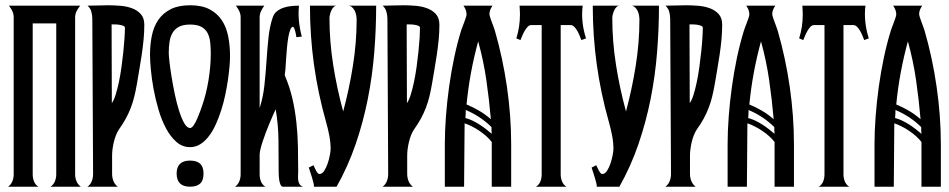

<svg xmlns="http://www.w3.org/2000/svg" viewBox="-20 -705 3585 725"><path d="M10.7 0Q22 -8.3 26.9 -20.8Q31.7 -33.2 31.7 -46.4V-639.6Q31.7 -652.3 26.4 -663.3Q21 -674.3 13.7 -683.6H282.7Q275.4 -674.3 269.5 -663.3Q263.7 -652.3 263.7 -639.6V-46.4Q263.7 -33.2 268.8 -20.8Q273.9 -8.3 285.2 0H170.9Q182.6 -8.3 187.5 -20.8Q192.4 -33.2 192.4 -46.4V-616.7H103.5V-46.4Q103.5 -33.2 108.2 -20.5Q112.8 -7.8 125 0Z M524.9 -611.3Q524.9 -584 522.2 -555.9Q519.5 -527.8 515.4 -499.5Q511.2 -471.2 506.3 -443.4Q501.5 -415.5 497.1 -388.7Q492.7 -363.3 487.3 -341.1Q481.9 -318.8 473.9 -297.9Q465.8 -276.9 454.8 -256.8Q443.8 -236.8 429.2 -216.3Q422.9 -207 418 -194.6Q413.1 -182.1 409.9 -168.9Q406.7 -155.8 405 -142.6Q403.3 -129.4 403.3 -118.7V-47.9Q403.3 -34.2 408.4 -21.2Q413.6 -8.3 424.8 0H310.5Q321.8 -8.3 326.7 -21.2Q331.5 -34.2 331.5 -47.9L328.6 -632.8Q328.6 -646.5 325 -660.4Q321.3 -674.3 310.5 -683.6Q330.1 -683.6 349.4 -684.3Q368.7 -685.1 388.7 -685.1Q409.2 -685.1 432.9 -683.3Q456.5 -681.6 477.1 -674.3Q497.6 -667 511.2 -652.3Q524.9 -637.7 524.9 -611.3ZM402.3 -315.9Q410.2 -326.2 416.7 -347.4Q423.3 -368.7 429 -395.3Q434.6 -421.9 438.7 -451.9Q442.9 -481.9 445.8 -510Q448.7 -538.1 450.2 -561.8Q451.7 -585.4 451.7 -600.1Q451.7 -605 445.1 -607.7Q438.5 -610.4 429.9 -611.6Q421.4 -612.8 413.1 -612.8Q404.8 -612.8 401.4 -612.8Z M697.8 0Q647 0 647 -49.8Q647 -98.6 697.8 -98.6Q722.7 -98.6 735.6 -86.9Q748.5 -75.2 748.5 -49.8Q748.5 -23.4 735.6 -11.7Q722.7 0 697.8 0ZM697.8 -685.1Q742.7 -685.1 771.7 -669.7Q800.8 -654.3 817.9 -628.2Q835 -602.1 841.8 -567.1Q848.6 -532.2 848.6 -493.2Q848.6 -477.5 846.7 -454.3Q844.7 -431.2 840.8 -404.1Q836.9 -377 830.8 -347.7Q824.7 -318.4 815.7 -290Q806.6 -261.7 795.2 -236.1Q783.7 -210.4 769 -191.2Q754.4 -171.9 736.6 -160.6Q718.8 -149.4 697.8 -149.4Q668.5 -149.4 646 -169.2Q623.5 -189 606.7 -220.7Q589.8 -252.4 578.4 -291.5Q566.9 -330.6 559.8 -369.4Q552.7 -408.2 549.6 -442.4Q546.4 -476.6 546.4 -498Q546.4 -536.6 553.5 -570.8Q560.5 -605 578.1 -630.4Q595.7 -655.8 624.8 -670.4Q653.8 -685.1 697.8 -685.1ZM775.9 -502.9Q775.9 -525.4 773.7 -545.4Q771.5 -565.4 763.7 -580.3Q755.9 -595.2 740.2 -603.8Q724.6 -612.3 697.8 -612.3Q671.9 -612.3 656 -604Q640.1 -595.7 631.6 -581.1Q623 -566.4 620.1 -546.9Q617.2 -527.3 617.2 -504.9Q617.2 -496.1 619.9 -471.7Q622.6 -447.3 627.7 -415.8Q632.8 -384.3 639.9 -350.1Q647 -315.9 656 -287.4Q665 -258.8 675.5 -240.2Q686 -221.7 697.8 -221.7Q704.6 -221.7 711.9 -232.9Q719.2 -244.1 725.3 -258.3Q731.4 -272.5 736.3 -286.1Q741.2 -299.8 742.7 -304.2Q758.8 -350.1 767.3 -402.1Q775.9 -454.1 775.9 -502.9Z M867.7 0Q878.9 -8.3 883.8 -20.8Q888.7 -33.2 888.7 -46.4V-639.6Q888.7 -652.3 883.3 -663.3Q877.9 -674.3 870.6 -683.6H978Q971.2 -674.3 965.8 -663.3Q960.4 -652.3 960.4 -639.6V-296.9Q973.6 -337.9 978.5 -383.5Q983.4 -429.2 986.3 -474.4Q989.3 -519.5 993.7 -562Q998 -604.5 1009.8 -639.2Q1014.6 -653.8 1025.9 -662.6Q1037.1 -671.4 1051 -676Q1064.9 -680.7 1080.3 -682.1Q1095.7 -683.6 1108.9 -683.6Q1106 -653.8 1108.9 -625Q1111.8 -596.2 1119.6 -566.9L1099.1 -564.5Q1098.6 -567.9 1097.7 -573.7Q1096.7 -579.6 1095.2 -585.7Q1093.8 -591.8 1091.6 -596.9Q1089.4 -602.1 1086.4 -604Q1080.1 -603.5 1075.7 -591.8Q1071.3 -580.1 1068.4 -562.5Q1065.4 -544.9 1063.5 -523.4Q1061.5 -502 1060.3 -481.7Q1059.1 -461.4 1057.9 -445.1Q1056.6 -428.7 1055.2 -420.9Q1073.7 -377.4 1084 -333.3Q1094.2 -289.1 1099.1 -243.7Q1104 -198.2 1105 -152.1Q1106 -106 1106 -59.1Q1106 -51.8 1105.5 -42.7Q1105 -33.7 1106 -25.1Q1106.9 -16.6 1111.1 -9.8Q1115.2 -2.9 1124 0H1048.3Q1042.5 0 1039.1 -8.1Q1035.6 -16.1 1034.2 -26.4Q1032.7 -36.6 1032.5 -46.4Q1032.2 -56.2 1032.2 -60.1Q1032.2 -118.7 1031.5 -176.8Q1030.8 -234.9 1021 -292.5Q1016.6 -283.7 1010.7 -270Q1004.9 -256.3 998 -240.2Q991.2 -224.1 984.6 -206.8Q978 -189.5 972.7 -173.3Q967.3 -157.2 963.9 -143.6Q960.4 -129.9 960.4 -121.1V-46.4Q960.4 -33.2 965.1 -20.5Q969.7 -7.8 981.9 0Z M1186 -47.9Q1196.3 -47.9 1204.1 -59.8Q1211.9 -71.8 1217.3 -87.6Q1222.7 -103.5 1225.6 -119.4Q1228.5 -135.3 1228.5 -142.6Q1228.5 -166.5 1223.4 -193.4Q1218.3 -220.2 1211.4 -243.7Q1180.7 -352.5 1165.5 -461.4Q1150.4 -570.3 1150.4 -683.6H1252Q1245.1 -683.6 1240 -678.5Q1234.9 -673.3 1231.4 -666Q1228 -658.7 1226.1 -650.6Q1224.1 -642.6 1224.1 -637.2Q1224.1 -548.3 1238.3 -459Q1252.4 -369.6 1275.9 -284.2Q1298.3 -367.2 1312.5 -455.8Q1326.7 -544.4 1326.7 -630.4Q1326.7 -638.2 1325 -647.7Q1323.2 -657.2 1319.1 -665.3Q1314.9 -673.3 1308.3 -678.7Q1301.8 -684.1 1292 -683.6H1400.4Q1400.4 -597.2 1393.3 -508.1Q1386.2 -418.9 1368.9 -331.5Q1351.6 -244.1 1322.8 -160.2Q1293.9 -76.2 1251 0H1165.5Q1166 -4.9 1163.6 -14.6Q1161.1 -24.4 1158 -35.2Q1154.8 -45.9 1151.4 -55.9Q1147.9 -65.9 1146 -72.3L1163.6 -81.1Q1165 -78.1 1167.5 -72.8Q1169.9 -67.4 1172.9 -61.8Q1175.8 -56.2 1179.2 -52Q1182.6 -47.9 1186 -47.9Z M1639.2 -611.3Q1639.2 -584 1636.5 -555.9Q1633.8 -527.8 1629.6 -499.5Q1625.5 -471.2 1620.6 -443.4Q1615.7 -415.5 1611.3 -388.7Q1606.9 -363.3 1601.6 -341.1Q1596.2 -318.8 1588.1 -297.9Q1580.1 -276.9 1569.1 -256.8Q1558.1 -236.8 1543.5 -216.3Q1537.1 -207 1532.2 -194.6Q1527.3 -182.1 1524.2 -168.9Q1521 -155.8 1519.3 -142.6Q1517.6 -129.4 1517.6 -118.7V-47.9Q1517.6 -34.2 1522.7 -21.2Q1527.8 -8.3 1539.1 0H1424.8Q1436 -8.3 1440.9 -21.2Q1445.8 -34.2 1445.8 -47.9L1442.9 -632.8Q1442.9 -646.5 1439.2 -660.4Q1435.5 -674.3 1424.8 -683.6Q1444.3 -683.6 1463.6 -684.3Q1482.9 -685.1 1502.9 -685.1Q1523.4 -685.1 1547.1 -683.3Q1570.8 -681.6 1591.3 -674.3Q1611.8 -667 1625.5 -652.3Q1639.2 -637.7 1639.2 -611.3ZM1516.6 -315.9Q1524.4 -326.2 1531 -347.4Q1537.6 -368.7 1543.2 -395.3Q1548.8 -421.9 1553 -451.9Q1557.1 -481.9 1560.1 -510Q1563 -538.1 1564.5 -561.8Q1565.9 -585.4 1565.9 -600.1Q1565.9 -605 1559.3 -607.7Q1552.7 -610.4 1544.2 -611.6Q1535.6 -612.8 1527.3 -612.8Q1519 -612.8 1515.6 -612.8Z M1839.8 -683.6Q1835 -676.8 1831.5 -668.7Q1828.1 -660.6 1828.1 -652.3Q1828.1 -647.9 1830.8 -639.6Q1833.5 -631.3 1836.9 -622.1Q1840.3 -612.8 1843.8 -603.8Q1847.2 -594.7 1848.6 -589.4Q1878.4 -486.8 1894.3 -376.7Q1910.2 -266.6 1910.2 -160.2V0H1836.9V-168.9Q1828.6 -179.7 1816.4 -190.7Q1804.2 -201.7 1790 -211.2Q1775.9 -220.7 1761.2 -228Q1746.6 -235.4 1734.4 -239.3Q1734.4 -178.7 1733.4 -119.6Q1732.4 -60.5 1732.4 0H1659.7V-160.2Q1659.7 -210 1663.8 -265.4Q1668 -320.8 1675.8 -377.2Q1683.6 -433.6 1695.1 -487.8Q1706.5 -542 1721.2 -589.4Q1722.7 -594.2 1726.1 -603Q1729.5 -611.8 1732.9 -621.1Q1736.3 -630.4 1739 -638.4Q1741.7 -646.5 1741.7 -650.9Q1741.7 -660.2 1738.3 -668.5Q1734.9 -676.8 1730 -683.6ZM1833.5 -254.9Q1827.1 -329.1 1816.4 -403.1Q1805.7 -477.1 1785.6 -548.8Q1769.5 -489.7 1758.5 -430.4Q1747.6 -371.1 1741.7 -310.5Q1766.6 -300.3 1789.8 -286.6Q1813 -272.9 1833.5 -254.9ZM1738.8 -289.6Q1738.8 -273.9 1737.3 -259.3Q1751 -255.9 1764.2 -249.5Q1777.3 -243.2 1790 -235.1Q1802.7 -227.1 1814.5 -218Q1826.2 -209 1836.9 -199.7Q1835.9 -206.1 1835.9 -212.6Q1835.9 -219.2 1835.9 -225.1Q1793.9 -266.6 1738.8 -289.6Z M2003.9 0Q2016.1 -7.8 2020.8 -20.5Q2025.4 -33.2 2025.4 -46.4V-610.4H1986.3Q1978.5 -610.4 1972.2 -603.5Q1965.8 -596.7 1960.7 -587.6Q1955.6 -578.6 1951.7 -569.1Q1947.8 -559.6 1945.3 -553.7L1929.7 -560.1Q1936.5 -581.5 1939.9 -604Q1943.4 -626.5 1943.4 -649.9Q1943.4 -658.2 1942.9 -666.7Q1942.4 -675.3 1941.9 -683.6H2180.2Q2176.3 -652.8 2179.7 -621.3Q2183.1 -589.8 2192.9 -560.1L2175.3 -553.7Q2172.9 -559.6 2169.2 -569.1Q2165.5 -578.6 2160.4 -587.6Q2155.3 -596.7 2148.7 -603.5Q2142.1 -610.4 2134.3 -610.4H2097.2V-46.4Q2097.2 -33.2 2102.1 -20.5Q2106.9 -7.8 2118.7 0Z M2253.9 -47.9Q2264.2 -47.9 2272 -59.8Q2279.8 -71.8 2285.2 -87.6Q2290.5 -103.5 2293.5 -119.4Q2296.4 -135.3 2296.4 -142.6Q2296.4 -166.5 2291.3 -193.4Q2286.1 -220.2 2279.3 -243.7Q2248.5 -352.5 2233.4 -461.4Q2218.3 -570.3 2218.3 -683.6H2319.8Q2313 -683.6 2307.9 -678.5Q2302.7 -673.3 2299.3 -666Q2295.9 -658.7 2293.9 -650.6Q2292 -642.6 2292 -637.2Q2292 -548.3 2306.2 -459Q2320.3 -369.6 2343.8 -284.2Q2366.2 -367.2 2380.4 -455.8Q2394.5 -544.4 2394.5 -630.4Q2394.5 -638.2 2392.8 -647.7Q2391.1 -657.2 2387 -665.3Q2382.8 -673.3 2376.2 -678.7Q2369.6 -684.1 2359.9 -683.6H2468.3Q2468.3 -597.2 2461.2 -508.1Q2454.1 -418.9 2436.8 -331.5Q2419.4 -244.1 2390.6 -160.2Q2361.8 -76.2 2318.8 0H2233.4Q2233.9 -4.9 2231.4 -14.6Q2229 -24.4 2225.8 -35.2Q2222.7 -45.9 2219.2 -55.9Q2215.8 -65.9 2213.9 -72.3L2231.4 -81.1Q2232.9 -78.1 2235.4 -72.8Q2237.8 -67.4 2240.7 -61.8Q2243.7 -56.2 2247.1 -52Q2250.5 -47.9 2253.9 -47.9Z M2707 -611.3Q2707 -584 2704.3 -555.9Q2701.7 -527.8 2697.5 -499.5Q2693.4 -471.2 2688.5 -443.4Q2683.6 -415.5 2679.2 -388.7Q2674.8 -363.3 2669.4 -341.1Q2664.1 -318.8 2656 -297.9Q2647.9 -276.9 2637 -256.8Q2626 -236.8 2611.3 -216.3Q2605 -207 2600.1 -194.6Q2595.2 -182.1 2592 -168.9Q2588.9 -155.8 2587.2 -142.6Q2585.4 -129.4 2585.4 -118.7V-47.9Q2585.4 -34.2 2590.6 -21.2Q2595.7 -8.3 2606.9 0H2492.7Q2503.9 -8.3 2508.8 -21.2Q2513.7 -34.2 2513.7 -47.9L2510.7 -632.8Q2510.7 -646.5 2507.1 -660.4Q2503.4 -674.3 2492.7 -683.6Q2512.2 -683.6 2531.5 -684.3Q2550.8 -685.1 2570.8 -685.1Q2591.3 -685.1 2615 -683.3Q2638.7 -681.6 2659.2 -674.3Q2679.7 -667 2693.4 -652.3Q2707 -637.7 2707 -611.3ZM2584.5 -315.9Q2592.3 -326.2 2598.9 -347.4Q2605.5 -368.7 2611.1 -395.3Q2616.7 -421.9 2620.8 -451.9Q2625 -481.9 2627.9 -510Q2630.9 -538.1 2632.3 -561.8Q2633.8 -585.4 2633.8 -600.1Q2633.8 -605 2627.2 -607.7Q2620.6 -610.4 2612.1 -611.6Q2603.5 -612.8 2595.2 -612.8Q2586.9 -612.8 2583.5 -612.8Z M2907.7 -683.6Q2902.8 -676.8 2899.4 -668.7Q2896 -660.6 2896 -652.3Q2896 -647.9 2898.7 -639.6Q2901.4 -631.3 2904.8 -622.1Q2908.2 -612.8 2911.6 -603.8Q2915 -594.7 2916.5 -589.4Q2946.3 -486.8 2962.2 -376.7Q2978 -266.6 2978 -160.2V0H2904.8V-168.9Q2896.5 -179.7 2884.3 -190.7Q2872.1 -201.7 2857.9 -211.2Q2843.8 -220.7 2829.1 -228Q2814.5 -235.4 2802.2 -239.3Q2802.2 -178.7 2801.3 -119.6Q2800.3 -60.5 2800.3 0H2727.5V-160.2Q2727.5 -210 2731.7 -265.4Q2735.8 -320.8 2743.7 -377.2Q2751.5 -433.6 2762.9 -487.8Q2774.4 -542 2789.1 -589.4Q2790.5 -594.2 2793.9 -603Q2797.4 -611.8 2800.8 -621.1Q2804.2 -630.4 2806.9 -638.4Q2809.6 -646.5 2809.6 -650.9Q2809.6 -660.2 2806.2 -668.5Q2802.7 -676.8 2797.9 -683.6ZM2901.4 -254.9Q2895 -329.1 2884.3 -403.1Q2873.5 -477.1 2853.5 -548.8Q2837.4 -489.7 2826.4 -430.4Q2815.4 -371.1 2809.6 -310.5Q2834.5 -300.3 2857.7 -286.6Q2880.9 -272.9 2901.4 -254.9ZM2806.6 -289.6Q2806.6 -273.9 2805.2 -259.3Q2818.8 -255.9 2832 -249.5Q2845.2 -243.2 2857.9 -235.1Q2870.6 -227.1 2882.3 -218Q2894 -209 2904.8 -199.7Q2903.8 -206.1 2903.8 -212.6Q2903.8 -219.2 2903.8 -225.1Q2861.8 -266.6 2806.6 -289.6Z M3071.8 0Q3084 -7.8 3088.6 -20.5Q3093.3 -33.2 3093.3 -46.4V-610.4H3054.2Q3046.4 -610.4 3040 -603.5Q3033.7 -596.7 3028.6 -587.6Q3023.4 -578.6 3019.5 -569.1Q3015.6 -559.6 3013.2 -553.7L2997.6 -560.1Q3004.4 -581.5 3007.8 -604Q3011.2 -626.5 3011.2 -649.9Q3011.2 -658.2 3010.7 -666.7Q3010.3 -675.3 3009.8 -683.6H3248Q3244.1 -652.8 3247.6 -621.3Q3251 -589.8 3260.7 -560.1L3243.2 -553.7Q3240.7 -559.6 3237.1 -569.1Q3233.4 -578.6 3228.3 -587.6Q3223.1 -596.7 3216.6 -603.5Q3210 -610.4 3202.1 -610.4H3165V-46.4Q3165 -33.2 3169.9 -20.5Q3174.8 -7.8 3186.5 0Z M3462.4 -683.6Q3457.5 -676.8 3454.1 -668.7Q3450.7 -660.6 3450.7 -652.3Q3450.7 -647.9 3453.4 -639.6Q3456.1 -631.3 3459.5 -622.1Q3462.9 -612.8 3466.3 -603.8Q3469.7 -594.7 3471.2 -589.4Q3501 -486.8 3516.8 -376.7Q3532.7 -266.6 3532.7 -160.2V0H3459.5V-168.9Q3451.2 -179.7 3439 -190.7Q3426.8 -201.7 3412.6 -211.2Q3398.4 -220.7 3383.8 -228Q3369.1 -235.4 3356.9 -239.3Q3356.9 -178.7 3356 -119.6Q3355 -60.5 3355 0H3282.2V-160.2Q3282.2 -210 3286.4 -265.4Q3290.5 -320.8 3298.3 -377.2Q3306.2 -433.6 3317.6 -487.8Q3329.1 -542 3343.8 -589.4Q3345.2 -594.2 3348.6 -603Q3352.1 -611.8 3355.5 -621.1Q3358.9 -630.4 3361.6 -638.4Q3364.3 -646.5 3364.3 -650.9Q3364.3 -660.2 3360.8 -668.5Q3357.4 -676.8 3352.5 -683.6ZM3456.1 -254.9Q3449.7 -329.1 3439 -403.1Q3428.2 -477.1 3408.2 -548.8Q3392.1 -489.7 3381.1 -430.4Q3370.1 -371.1 3364.3 -310.5Q3389.2 -300.3 3412.4 -286.6Q3435.5 -272.9 3456.1 -254.9ZM3361.3 -289.6Q3361.3 -273.9 3359.9 -259.3Q3373.5 -255.9 3386.7 -249.5Q3399.9 -243.2 3412.6 -235.1Q3425.3 -227.1 3437 -218Q3448.7 -209 3459.5 -199.7Q3458.5 -206.1 3458.5 -212.6Q3458.5 -219.2 3458.5 -225.1Q3416.5 -266.6 3361.3 -289.6Z"/></svg>

Font: XAYAX
Style: Regular
Weight: 400
Designer: Peter Wiegel
Foundry: Peter Wiegel
Version: Version 1.000 2009 initial release